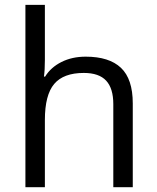

<svg xmlns="http://www.w3.org/2000/svg" viewBox="-20 -780 654 800"><path d="M452.1 0V-346.2Q452.1 -411.6 422.4 -443.8Q392.6 -476.1 329.1 -476.1Q244.6 -476.1 205.8 -430.2Q167 -384.3 167 -279.8V0H85.9V-759.8H167V-529.8Q167 -488.3 163.1 -460.9H168Q191.9 -499.5 236.1 -521.7Q280.3 -543.9 336.9 -543.9Q435.1 -543.9 484.1 -497.3Q533.2 -450.7 533.2 -349.1V0Z"/></svg>

Font: f01972551
Style: Regular
Weight: 400
Foundry: Ascender Corporation
Version: Version 1.10